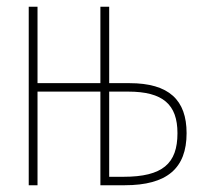

<svg xmlns="http://www.w3.org/2000/svg" viewBox="-20 -548 603 568"><path d="M65 0H91V-277H277V0H349C474 0 532 -50 532 -154C532 -252 480 -302 363 -302H303V-528H277V-302H91V-528H65ZM303 -25V-277H359C462 -277 505 -239 505 -154C505 -64 461 -25 345 -25Z"/></svg>

Font: Noto Sans Mono SemiCondensed Thin
Style: Regular
Weight: 100
Width: 4
Designer: Monotype Design Team
Foundry: Monotype Imaging Inc.
Version: Version 2.014